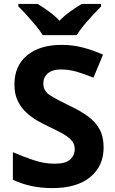

<svg xmlns="http://www.w3.org/2000/svg" viewBox="-20 -954 591 984"><path d="M511 -198Q511 -103 442.5 -46.5Q374 10 248 10Q135 10 46 -33V-174Q97 -152 151.5 -133.5Q206 -115 260 -115Q316 -115 339.5 -136.5Q363 -158 363 -191Q363 -218 344.5 -237Q326 -256 295 -272.5Q264 -289 224 -308Q199 -320 170 -336.5Q141 -353 114.5 -377.5Q88 -402 71 -437Q54 -472 54 -521Q54 -617 119 -670.5Q184 -724 296 -724Q352 -724 402.5 -711Q453 -698 508 -674L459 -556Q410 -576 371 -587Q332 -598 291 -598Q248 -598 225 -578Q202 -558 202 -526Q202 -488 236 -466Q270 -444 337 -412Q392 -386 430.5 -358Q469 -330 490 -292Q511 -254 511 -198ZM199 -774Q185 -797 162.5 -824Q140 -851 116.5 -877Q93 -903 74 -921V-934H173Q199 -918 229 -896.5Q259 -875 285 -848Q311 -875 342 -896.5Q373 -918 399 -934H498V-921Q480 -903 456 -877Q432 -851 409.5 -824Q387 -797 373 -774Z"/></svg>

Font: Noto Sans IKEA
Style: Bold
Weight: 600
Designer: Monotype Design Team
Foundry: Monotype Imaging Inc.
Version: Version 2.001